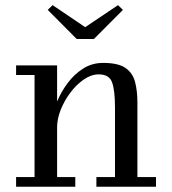

<svg xmlns="http://www.w3.org/2000/svg" viewBox="-20 -708 652 728"><path d="M303 -605 427.5 -688.5 446 -670.5 336 -560H271L161 -670.5L179.5 -688.5ZM41 -36.5H111V-423.5H41V-460H196.5V-323Q211.5 -359.5 236.5 -393Q261.5 -426.5 295.2 -448Q329 -469.5 371 -469.5Q428.5 -469.5 456 -450.2Q483.5 -431 492.2 -397Q501 -363 501 -319.5V-36.5H571.5V0H345.5V-36.5H416V-301Q416 -364 405.2 -395Q394.5 -426 354.5 -426Q326 -426 298 -406.8Q270 -387.5 247 -357Q224 -326.5 210.2 -291.8Q196.5 -257 196.5 -225.5V-36.5H265.5V0H41Z"/></svg>

Font: Bodoni* 06pt
Style: Regular
Weight: 400
Version: Version 2.3